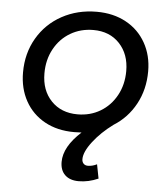

<svg xmlns="http://www.w3.org/2000/svg" viewBox="-53 -580 733 843"><g transform="rotate(5 313.5 -158.0)"><path d="M333 118Q333 130 340 137.5Q347 145 359 145Q379 145 399 135L411 197Q368 216 325 216Q286 216 264.5 195.5Q243 175 243 138Q243 71 319 2L286 3Q212 3 156.5 -27.5Q101 -58 70.5 -113Q40 -168 40 -239Q40 -323 79 -390Q118 -457 186.5 -494.5Q255 -532 340 -532Q413 -532 469 -501.5Q525 -471 556 -416Q587 -361 587 -291Q587 -211 552 -146.5Q517 -82 456 -44Q403 -5 368 40.5Q333 86 333 118ZM294 -76Q350 -76 394.5 -102.5Q439 -129 465 -176.5Q491 -224 491 -284Q491 -358 447.5 -404.5Q404 -451 332 -451Q276 -451 231 -424.5Q186 -398 160 -350.5Q134 -303 134 -243Q134 -168 178 -122Q222 -76 294 -76Z"/></g></svg>

Font: Gontserrat
Style: Italic
Weight: 400
Italic angle: -11.3°
Designer: Julieta Ulanovsky
Foundry: Julieta Ulanovsky
Version: Version 6.001